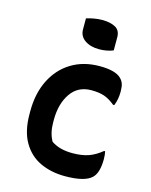

<svg xmlns="http://www.w3.org/2000/svg" viewBox="-117 -842 733 929"><g transform="rotate(15 250.0 -377.5)"><path d="M325 -547Q404 -547 433 -518Q444 -507 449 -493Q454 -479 454 -453Q454 -415 441 -383H435Q407 -406 381 -415Q355 -424 316 -424Q249 -424 213 -371.5Q177 -319 177 -239V-226Q177 -172 199 -134Q222 -119 248 -112.5Q274 -106 305 -106Q352 -106 385 -117.5Q418 -129 451 -156H456Q460 -141 460 -116Q460 -85 453.5 -61Q447 -37 433 -23Q399 11 299 11Q230 11 175 -14.5Q120 -40 88 -95Q56 -150 56 -236V-250Q56 -339 89.5 -406Q123 -473 183.5 -510Q244 -547 325 -547ZM200 -753Q215 -758 236.5 -762Q258 -766 279 -766Q320 -766 345 -752Q370 -738 370 -704V-638Q338 -625 299 -625Q256 -625 228 -644.5Q200 -664 200 -698Z"/></g></svg>

Font: Recursive Sn Csl St SmB
Style: Regular
Weight: 600
Version: Version 1.079;hotconv 1.0.112;makeotfexe 2.5.65598; ttfautoh